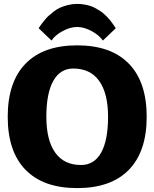

<svg xmlns="http://www.w3.org/2000/svg" viewBox="-20 -965 800 995"><path d="M513.2 -754.9Q494.1 -782.7 454.6 -804Q415 -825.2 379.9 -825.2Q343.8 -825.2 304.2 -803.7Q264.6 -782.2 247.1 -754.9L180.2 -818.8Q189.5 -832.5 192.4 -836.7Q195.3 -840.8 208.5 -857.4Q221.7 -874 231 -882.3Q240.2 -890.6 258.3 -904.8Q276.4 -918.9 293 -926Q309.6 -933.1 332.5 -939Q355.5 -944.8 379.9 -944.8Q397.9 -944.8 415.3 -941.9Q432.6 -939 446.3 -934.8Q460 -930.7 474.1 -922.9Q488.3 -915 498 -908.9Q507.8 -902.8 519 -892.6Q530.3 -882.3 536.6 -876Q543 -869.6 551.5 -858.6Q560.1 -847.7 563.2 -843.3Q566.4 -838.9 573 -829.1Q579.6 -819.3 580.1 -818.8ZM647.7 -635Q740.2 -540 740.2 -359.9Q740.2 -179.7 647.7 -85Q555.2 9.8 379.9 9.8Q204.6 9.8 112.3 -85Q20 -179.7 20 -359.9Q20 -540 112.3 -635Q204.6 -730 379.9 -730Q555.2 -730 647.7 -635ZM359.9 -609.9Q292 -609.9 256.1 -545.7Q220.2 -481.4 220.2 -359.9Q220.2 -238.3 266.1 -174.1Q312 -109.9 399.9 -109.9Q468.3 -109.9 504.2 -174.1Q540 -238.3 540 -359.9Q540 -481.4 493.9 -545.7Q447.8 -609.9 359.9 -609.9Z"/></svg>

Font: Zantroke
Style: Regular
Weight: 500
Foundry: gluk
Version: Version 0.36